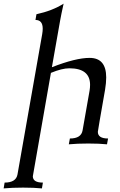

<svg xmlns="http://www.w3.org/2000/svg" viewBox="-69 -799 667 1063"><path d="M163.1 244.1Q120.6 239.7 58.6 239.7Q-2.9 239.7 -48.8 244.1L-43.5 211.9Q19.5 211.9 27.8 167L164.6 -609.9Q167.5 -627 167.5 -640.1Q167.5 -688.5 127.4 -688.5L132.8 -720.2Q220.7 -739.3 283.2 -778.8Q269.5 -717.3 263.7 -684.1L218.3 -426.8Q350.1 -478.5 427.2 -478.5Q519 -478.5 519 -370.1Q519 -340.3 512.7 -302.2Q473.1 -77.1 472.7 -69.3Q472.7 -32.2 529.3 -32.2L523.4 0Q481.9 -4.4 419.9 -4.4Q357.9 -4.4 312 0L317.9 -32.2Q380.4 -32.2 388.2 -77.1L426.8 -296.4Q429.7 -314 429.7 -329.1Q429.7 -420.9 314.9 -420.9Q273.9 -420.9 212.9 -395.5Q113.8 167 112.8 176.8Q112.8 211.9 168.5 211.9Z"/></svg>

Font: Kelvinch
Style: Italic
Weight: 400
Italic angle: -10°
Designer: Paul James Miller
Foundry: High-Logic / Made with FontCreator
Version: Version 3.40;July 22, 2017;FontCreator 11.0.0.2388 64-bit